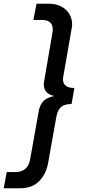

<svg xmlns="http://www.w3.org/2000/svg" viewBox="-56 -758 455 1030"><path d="M-20 165H26Q94 165 106 95L152 -163Q157 -193 175.5 -214Q194 -235 236 -243Q206 -249 192.5 -265Q179 -281 179 -304Q179 -309 179.5 -313.5Q180 -318 181 -323L225 -581Q226 -586 226.5 -591Q227 -596 227 -601Q227 -627 211.5 -639Q196 -651 170 -651H123L140 -738H207Q234 -738 256.5 -730Q279 -722 295.5 -707.5Q312 -693 321.5 -672Q331 -651 331 -626Q331 -615 328 -603L285 -356Q282 -345 282 -333Q282 -286 343 -286L328 -200Q290 -200 271.5 -184Q253 -168 246 -130L202 117Q191 177 153.5 214.5Q116 252 51 252H-36Z"/></svg>

Font: Celebes SemiBold
Style: Italic
Weight: 600
Italic angle: -10°
Designer: Anugrah Pasau
Foundry: Lafontype
Version: Version 1.000; ttfautohint (v1.8.4)